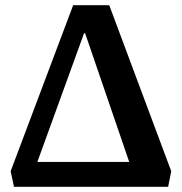

<svg xmlns="http://www.w3.org/2000/svg" viewBox="-20 -720 701 740"><path d="M34 0 21 -60 262 -700H401L640 -60L628 0ZM124 -96H478L308 -592H304Z"/></svg>

Font: Literata SemiBold
Style: Regular
Weight: 600
Designer: Latin by Veronika Burian and Jose Scaglione. Greek by Irene Vlachou. Cyrillic by Vera Evstafieva.
Foundry: TypeTogether
Version: Version 3.103; ttfautohint (v1.8.4.7-5d5b);gftools[0.9.29]